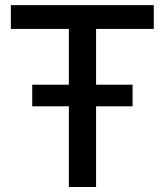

<svg xmlns="http://www.w3.org/2000/svg" viewBox="-20 -748 659 768"><path d="M23.4 -727.5V-632.3H255.4V-409.2H108.9V-322.8H255.4V0H364.3V-322.8H510.3V-409.2H364.3V-632.3H595.2V-727.5Z"/></svg>

Font: Inteeer Medium
Style: Regular
Weight: 500
Designer: Rasmus Andersson
Foundry: rsms
Version: Version 4.001;Glyphs 3.4 (3402)